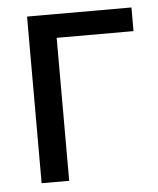

<svg xmlns="http://www.w3.org/2000/svg" viewBox="-43 -552 486 590"><g transform="rotate(-5 199.5 -257.0)"><path d="M62 0V-514H147V0ZM87 -441V-514H384V-441Z"/></g></svg>

Font: TikTok Sans 24pt
Style: Regular
Weight: 400
Version: Version 4.000